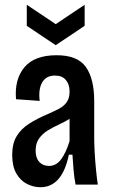

<svg xmlns="http://www.w3.org/2000/svg" viewBox="-20 -772 471 803"><path d="M149 11Q120 11 92.5 -3Q65 -17 48 -47Q31 -77 31 -125Q31 -172 50 -203Q69 -234 103 -255.5Q137 -277 180 -295Q205 -306 225.5 -316.5Q246 -327 258.5 -344Q271 -361 271 -389Q271 -419 255.5 -437.5Q240 -456 210 -456Q173 -456 156.5 -427.5Q140 -399 146 -350L47 -357Q40 -440 82 -490.5Q124 -541 217 -541Q304 -541 339 -492Q374 -443 374 -349V-196Q374 -170 376 -134Q378 -98 381.5 -62.5Q385 -27 389 0H296Q290 -32 287.5 -63Q285 -94 283 -125H268Q240 11 149 11ZM185 -78Q215 -78 235.5 -105.5Q256 -133 271 -182V-275Q250 -262 226 -251Q202 -240 180 -226.5Q158 -213 143.5 -193Q129 -173 129 -142Q129 -111 144.5 -94.5Q160 -78 185 -78ZM92 -752 213 -671 334 -752V-664L213 -583L92 -664Z"/></svg>

Font: Bricolage Grotesque 12pt Condensed Medium
Style: Regular
Weight: 500
Width: 3
Designer: Mathieu Triay
Foundry: Atelier Triay
Version: Version 1.001; ttfautohint (v1.8.4.7-5d5b);gftools[0.9.33.de